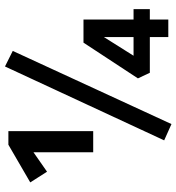

<svg xmlns="http://www.w3.org/2000/svg" viewBox="12 -724 725 790"><g transform="rotate(-90 375.0 -329.5)"><path d="M143 -309V-585L205 -598L63 -499L19 -568L174 -658H230V-309ZM259 13 192 -17 496 -672 560 -640ZM447 -125 594 -349H689V0H617V-327H656L527 -122L485 -143H732V-76H470Z"/></g></svg>

Font: Ysabeau Office
Style: Bold
Weight: 700
Designer: Christian Thalmann (Catharsis Fonts)
Version: Version 2.001;gftools[0.9.30]; featfreeze: tnum,lnum,ss02